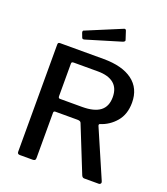

<svg xmlns="http://www.w3.org/2000/svg" viewBox="-169 -1081 1043 1198"><g transform="rotate(20 352.0 -482.0)"><path d="M643 -13Q643 -8 639 -4Q635 0 629 0H532Q520 0 514 -14L392 -318Q388 -330 367 -330H221Q209 -330 209 -319V-18Q209 -8 204.5 -4Q200 0 190 0H105Q96 0 92 -4Q88 -8 88 -16V-727Q88 -735 91 -738.5Q94 -742 102 -742H391Q515 -742 583 -691.5Q651 -641 651 -546Q651 -469 609.5 -420Q568 -371 507 -352Q501 -350 503 -340L641 -21Q643 -15 643 -13ZM526 -537Q526 -597 489.5 -627Q453 -657 384 -657H225Q216 -657 212.5 -654.5Q209 -652 209 -645V-429Q209 -415 220 -415H367Q447 -415 486.5 -445Q526 -475 526 -537ZM478 -904Q480 -898 480 -897Q480 -889 466 -884L237 -815Q234 -814 230 -814Q222 -814 219 -824L209 -850Q208 -852 208 -856Q208 -865 214 -866L447 -963L451 -964Q458 -964 461 -956Z"/></g></svg>

Font: Libre Franklin Medium
Style: Regular
Weight: 500
Designer: Pablo Impallari, Rodrigo Fuenzalida
Foundry: Impallari Type
Version: Version 1.002; ttfautohint (v1.5)